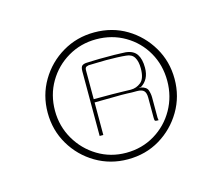

<svg xmlns="http://www.w3.org/2000/svg" viewBox="-58 -663 525 456"><g transform="rotate(-15 204.5 -435.0)"><path d="M68 -435Q68 -397 86.5 -365Q105 -333 136.5 -314Q168 -295 206 -295Q245 -295 276.5 -314Q308 -333 326 -365Q344 -397 344 -435Q344 -474 326 -505.5Q308 -537 276.5 -555.5Q245 -574 206 -574Q168 -574 136.5 -555.5Q105 -537 86.5 -505.5Q68 -474 68 -435ZM50 -435Q50 -478 71 -513.5Q92 -549 127.5 -570Q163 -591 206 -591Q250 -591 285 -570Q320 -549 341 -513.5Q362 -478 362 -435Q362 -392 341 -356.5Q320 -321 285 -300Q250 -279 206 -279Q163 -279 127.5 -300Q92 -321 71 -356.5Q50 -392 50 -435ZM256 -430Q256 -430 244 -430.5Q232 -431 211 -430.5Q190 -430 164 -430V-350H155V-509Q155 -520 159.5 -523Q164 -526 172 -526Q177 -526 185 -526.5Q193 -527 202 -527Q211 -527 220 -527Q229 -527 238 -527Q247 -527 254 -526.5Q261 -526 266 -526Q285 -524 293 -512Q301 -500 301 -479Q301 -464 295.5 -453.5Q290 -443 280 -437Q279 -437 277.5 -437Q276 -437 276 -437V-436Q276 -436 277.5 -436Q279 -436 279 -436Q293 -433 296 -424Q299 -415 299 -406V-356Q299 -355 299.5 -352.5Q300 -350 300 -350H296Q293 -350 291.5 -351Q290 -352 290 -358V-408Q290 -420 285 -425Q280 -430 268 -430ZM164 -438Q170 -438 182.5 -438Q195 -438 209.5 -438Q224 -438 236.5 -437.5Q249 -437 255 -437Q269 -437 280 -446Q291 -455 291 -480Q291 -497 285 -507Q279 -517 265 -518Q256 -519 243 -519.5Q230 -520 216.5 -520Q203 -520 191 -519.5Q179 -519 173 -519Q172 -519 168 -517.5Q164 -516 164 -509Z"/></g></svg>

Font: Genos Thin Thin
Style: Regular
Weight: 250
Version: Version 1.010